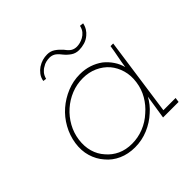

<svg xmlns="http://www.w3.org/2000/svg" viewBox="-144 -679 822 822"><g transform="rotate(-45 267.0 -268.0)"><path d="M62 -188Q56 -147 66.5 -112Q77 -77 100 -51Q122 -24 155.5 -9Q189 6 230 6Q272 6 310 -10Q348 -26 377 -53Q391 -65 402.5 -79.5Q414 -94 422 -109Q420 -94 417.5 -80Q415 -66 413 -51L405 0H499L502 -21H428L478 -375H462Q458 -348 452.5 -321Q447 -294 443 -267Q437 -291 422.5 -312.5Q408 -334 388 -350Q366 -366 340 -374.5Q314 -383 284 -383Q243 -383 205.5 -367.5Q168 -352 138 -326Q108 -300 88 -264Q68 -228 62 -188ZM83 -188Q88 -224 105.5 -255.5Q123 -287 150 -311Q177 -335 210.5 -348.5Q244 -362 281 -362Q317 -362 347 -348.5Q377 -335 398 -311Q418 -287 427 -255.5Q436 -224 431 -188Q426 -151 408 -120Q390 -89 363 -66Q336 -41 302 -27.5Q268 -14 232 -14Q195 -14 166 -27.5Q137 -41 117 -65Q96 -88 87 -119.5Q78 -151 83 -188ZM291 -495Q304 -479 319.5 -468.5Q335 -458 355 -458Q372 -458 389 -463Q406 -468 420 -480Q430 -488 437.5 -500Q445 -512 448 -527Q443 -528 439.5 -528Q436 -528 431 -529Q427 -512 418.5 -502Q410 -492 399 -486Q388 -480 377.5 -477.5Q367 -475 359 -475Q345 -475 334 -481Q323 -487 310 -505Q296 -521 280.5 -531.5Q265 -542 245 -542Q230 -542 216 -538Q202 -534 188 -525Q176 -517 166 -504Q156 -491 153 -473Q156 -472 160 -472Q164 -472 168 -471Q172 -487 181 -497.5Q190 -508 200 -513Q210 -520 221.5 -522.5Q233 -525 241 -525Q255 -525 266 -519Q277 -513 291 -495Z"/></g></svg>

Font: Josefin Slab Thin ExtraLight
Style: Italic
Weight: 250
Italic angle: -12°
Version: Version 2.000